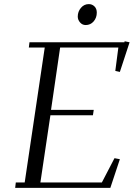

<svg xmlns="http://www.w3.org/2000/svg" viewBox="-20 -906 645 926"><path d="M53.2 0 56.2 -25.9H99.1L195.8 -676.8H119.1L122.1 -702.1H580.1L581.1 -707L605 -702.1L558.1 -559.1L536.1 -564L550.8 -676.8H270L226.1 -376H432.1L428.2 -350.1H223.1L174.8 -25.9H471.2L532.2 -143.1L558.1 -138.2L512.2 0ZM355 -826.2Q355 -850.1 370.4 -868.2Q385.7 -886.2 408.2 -886.2Q424.3 -886.2 435.5 -875.2Q446.8 -864.3 446.8 -845.2Q446.8 -820.3 431.6 -802.7Q416.5 -785.2 393.1 -785.2Q377 -785.2 366 -797.9Q355 -810.5 355 -826.2Z"/></svg>

Font: Dehuti Alt
Style: Italic
Weight: 400
Version: Version 1.2